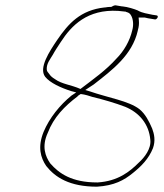

<svg xmlns="http://www.w3.org/2000/svg" viewBox="-20 -650 616 723"><path d="M156 -389C155 -411 169 -427 179 -444C187 -459 198 -475 209 -492C249 -554 309 -616 425 -609L454 -606L455 -605C458 -604 468 -603 474 -591C481 -579 484 -557 478 -536C469 -496 446 -457 419 -430C379 -385 330 -351 283 -315C247 -331 213 -333 187 -352C177 -358 170 -364 165 -372C162 -376 156 -381 156 -389ZM150 -361C168 -338 210 -319 248 -307L267 -302L249 -290C206 -255 166 -206 144 -153C121 -96 133 -56 154 -25C188 18 242 53 345 53C410 49 447 29 481 1C512 -24 540 -52 556 -92C566 -120 561 -145 553 -166C541 -194 527 -221 505 -239C465 -270 387 -282 318 -306L301 -311L333 -332C402 -386 478 -442 499 -535V-536C503 -549 504 -561 503 -572L502 -584H525C534 -582 541 -580 551 -579L563 -577C570 -575 580 -590 570 -592L557 -594H556C535 -599 517 -600 498 -611C486 -616 461 -624 441 -626H439L415 -630C410 -630 404 -627 399 -624H394C389 -624 382 -623 376 -622H374C283 -612 238 -562 195 -499C166 -456 125 -394 150 -361ZM160 -150C182 -208 223 -250 272 -287C272 -289 281 -294 284 -296C301 -294 316 -289 328 -285C370 -275 414 -262 451 -248C505 -226 541 -182 546 -124C550 -90 524 -57 503 -38C468 -3 424 32 348 37H346C250 37 202 3 169 -35C151 -61 136 -98 160 -150ZM478 -536Z"/></svg>

Font: Stray Cat
Style: ExLtExtObl
Weight: 200
Version: Version 1.0